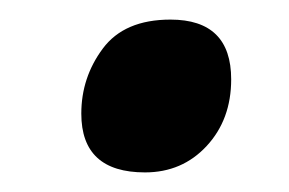

<svg xmlns="http://www.w3.org/2000/svg" viewBox="-20 -451 295 196"><path d="M216 -370Q216 -431 154 -431Q107 -431 85 -401.5Q63 -372 63 -335Q63 -275 128 -275Q166 -275 191 -302Q216 -329 216 -370Z"/></svg>

Font: Noto Sans UI SemiCondensed
Style: Bold Italic
Weight: 700
Width: 4
Designer: Monotype Design Team
Foundry: Monotype Imaging Inc.
Version: 1.001